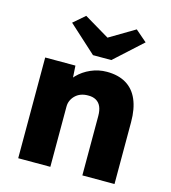

<svg xmlns="http://www.w3.org/2000/svg" viewBox="-116 -885 874 979"><g transform="rotate(15 321.0 -395.5)"><path d="M70.7 0V-531.7H230.3L237 -423.7L202.3 -411.7Q213 -448.7 241.7 -478.2Q270.3 -507.7 310.3 -525.2Q350.3 -542.7 394.3 -542.7Q454.3 -542.7 495.7 -518.2Q537 -493.7 558 -445.3Q579 -397 579 -326.7V0H409.3V-313Q409.3 -342.7 400.7 -362.5Q392 -382.3 374.3 -392.2Q356.7 -402 331.7 -401.3Q311.7 -401.3 295 -395.2Q278.3 -389 266.2 -377.3Q254 -365.7 247.2 -350.8Q240.3 -336 240.3 -318V0H156Q126.3 0 105 0Q83.7 0 70.7 0ZM303 -606.3 157.3 -738.7 218 -791 366.3 -702.7H336.3L484.7 -791L545.3 -738.7L399.7 -606.3Z"/></g></svg>

Font: Lexend Medium
Style: Regular
Weight: 500
Designer: Bonnie Shaver-Troup, Thomas Jockin
Foundry: Lexend
Version: Version 1.005